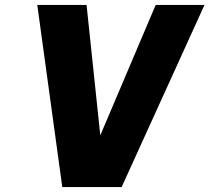

<svg xmlns="http://www.w3.org/2000/svg" viewBox="-20 -763 854 783"><path d="M132 -743H333L389 -211L615 -743H814L476 0H234Z"/></svg>

Font: Exo Black
Style: Italic
Weight: 900
Italic angle: -9°
Designer: Natanael Gama
Foundry: Natanael Gama
Version: Version 1.500; ttfautohint (v1.6)